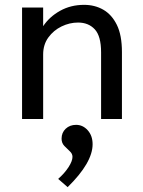

<svg xmlns="http://www.w3.org/2000/svg" viewBox="-20 -491 590 792"><path d="M71 0V-460H158V-383Q184 -422 228 -446.5Q272 -471 327 -471Q371 -471 406 -451Q441 -431 462 -388.5Q483 -346 483 -276V0H397V-275Q397 -342 371 -370Q345 -398 302 -398Q267 -398 234 -382Q201 -366 179.5 -336.5Q158 -307 158 -266V0ZM259 281 220 247Q247 223 263 198Q279 173 279 156Q279 143 268 133Q257 123 245.5 111Q234 99 234 81Q234 56 251 40Q268 24 294 24Q322 24 342 46.5Q362 69 362 104Q362 180 259 281Z"/></svg>

Font: Inconsolata SemiExpanded Medium
Style: Regular
Weight: 500
Width: 6
Monospace: yes
Designer: Raph Levien, Cyreal, Brenton Simpson
Foundry: Raph Levien, Cyreal, Google
Version: Version 3.001; ttfautohint (v1.8.2.53-6de2)